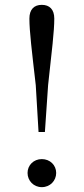

<svg xmlns="http://www.w3.org/2000/svg" viewBox="-20 -767 348 800"><path d="M154.2 12.8C188.7 12.8 214.1 -13.9 214.1 -46.4C214.1 -78.7 188.7 -104.1 154.2 -104.1C120.2 -104.1 94.8 -78.7 94.8 -46.4C94.8 -13.9 120.2 12.8 154.2 12.8ZM154.2 -746.8C122.1 -746.8 102.5 -727.8 102.5 -689.5C102.5 -636.7 112.7 -554.5 129 -412L140.6 -217H167.1L180.4 -412C196 -554.5 206.2 -636.7 206.2 -689.5C206.2 -727.8 186.4 -746.8 154.2 -746.8Z"/></svg>

Font: Source Han Serif CN VF
Style: Regular
Weight: 250
Designer: Ryoko NISHIZUKA 西塚涼子 (kana & ideographs); Frank Grießhammer (Latin, Greek & Cyrillic); Wenlong ZHANG 张文龙 (bopomofo); San
Foundry: Adobe
Version: Version 2.002;hotconv 1.1.0;makeotfexe 2.6.0